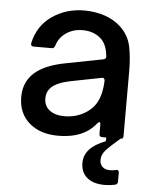

<svg xmlns="http://www.w3.org/2000/svg" viewBox="-55 -614 693 875"><g transform="rotate(5 292.0 -176.0)"><path d="M523 -309V-13Q523 0 510 0Q461 42 444.5 61.5Q428 81 428 104Q428 124 440.5 135.5Q453 147 475 147Q486 147 501 144L506 143Q516 143 516 155V196Q516 208 503 211Q481 216 456 216Q405 216 376 192Q347 168 347 124Q347 54 445 17V0H426Q413 0 413 -13V-56Q413 -67 408 -67Q404 -67 400 -62Q378 -35 355 -21Q305 11 225 11Q143 11 93 -32.5Q43 -76 43 -151Q43 -228 103 -272Q148 -305 232 -321L402 -354Q407 -355 410.5 -358.5Q414 -362 413 -368Q408 -420 383 -445Q350 -478 295 -478Q253 -478 220.5 -456Q188 -434 177 -396Q173 -384 162 -384H79Q65 -384 67 -399Q85 -480 149 -524Q213 -568 296 -568Q345 -568 388.5 -553.5Q432 -539 462 -511Q502 -474 512.5 -424Q523 -374 523 -309ZM415 -257Q415 -264 411 -267.5Q407 -271 401 -269L258 -241Q200 -229 174 -205Q153 -184 153 -154Q153 -119 178.5 -99.5Q204 -80 247 -80Q291 -80 327 -98Q373 -121 393 -159.5Q413 -198 415 -257Z"/></g></svg>

Font: Open Sauce Two Medium
Style: Regular
Weight: 500
Designer: Alfredo Marco Pradil
Foundry: Creative Sauce Fz LLC
Version: Version 1.477